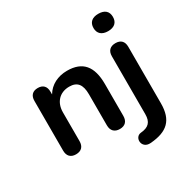

<svg xmlns="http://www.w3.org/2000/svg" viewBox="-198 -898 1241 1265"><g transform="rotate(-30 422.0 -266.0)"><path d="M716 -589C764 -589 790 -613 790 -655C790 -698 764 -721 716 -721C669 -721 642 -698 642 -655C642 -613 669 -589 716 -589ZM127 8C168 8 190 -15 190 -56V-275C190 -351 237 -401 310 -401C370 -401 398 -368 398 -292V-56C398 -15 421 8 461 8C501 8 523 -15 523 -56V-298C523 -434 467 -499 350 -499C280 -499 220 -469 187 -413V-434C187 -475 165 -497 126 -497C87 -497 65 -475 65 -434V-56C65 -15 87 8 127 8ZM590 189C719 179 779 125 779 -4V-434C779 -475 757 -497 717 -497C677 -497 654 -475 654 -434V7C654 66 628 93 568 98C514 103 516 195 590 189Z"/></g></svg>

Font: Nunito
Style: Bold
Weight: 700
Designer: Vernon Adams
Foundry: Vernon Adams
Version: Version 3.602